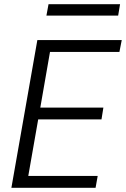

<svg xmlns="http://www.w3.org/2000/svg" viewBox="-20 -890 597 910"><path d="M34 0 157 -700H557L546 -644H217L171 -380H470L461 -324H161L114 -56H443L433 0ZM200 -816 210 -870H549L540 -816Z"/></svg>

Font: DM Sans 18pt Light
Style: Italic
Weight: 300
Italic angle: -10°
Designer: Colophon Foundry, Jonny Pinhorn
Foundry: Colophon Foundry
Version: Version 4.004;gftools[0.9.30]